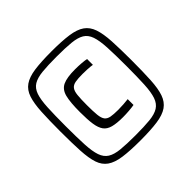

<svg xmlns="http://www.w3.org/2000/svg" viewBox="-170 -880 1073 1073"><g transform="rotate(-45 366.5 -344.0)"><path d="M366 8Q283 8 230.5 0.5Q178 -7 148 -28Q118 -49 105 -88Q92 -127 88.5 -190Q85 -253 85 -344Q85 -435 88.5 -497.5Q92 -560 105 -599.5Q118 -639 148 -660Q178 -681 230.5 -688.5Q283 -696 366 -696Q448 -696 501 -688.5Q554 -681 584 -660Q614 -639 627.5 -599.5Q641 -560 644.5 -497.5Q648 -435 648 -344Q648 -253 644.5 -190Q641 -127 627.5 -88Q614 -49 584 -28Q554 -7 501 0.5Q448 8 366 8ZM366 -32Q436 -32 480.5 -36.5Q525 -41 550.5 -57Q576 -73 587.5 -106.5Q599 -140 602 -197.5Q605 -255 605 -344Q605 -432 602 -490Q599 -548 587.5 -581.5Q576 -615 550.5 -630.5Q525 -646 480.5 -650.5Q436 -655 366 -655Q296 -655 251.5 -650.5Q207 -646 181.5 -630.5Q156 -615 144.5 -581.5Q133 -548 130 -490Q127 -432 127 -344Q127 -255 130 -197.5Q133 -140 144.5 -106.5Q156 -73 181.5 -57Q207 -41 251.5 -36.5Q296 -32 366 -32ZM389 -153Q340 -153 310 -161Q280 -169 265 -189.5Q250 -210 244.5 -247Q239 -284 239 -343Q239 -421 249.5 -461.5Q260 -502 292 -517Q324 -532 389 -532Q414 -532 439 -530Q464 -528 477 -525V-479Q460 -482 438.5 -483Q417 -484 400 -484Q363 -484 342 -480Q321 -476 310.5 -462.5Q300 -449 297 -420.5Q294 -392 294 -343Q294 -294 297 -265Q300 -236 310.5 -222.5Q321 -209 342 -205Q363 -201 400 -201Q419 -201 441.5 -202.5Q464 -204 479 -206V-160Q463 -157 437.5 -155Q412 -153 389 -153Z"/></g></svg>

Font: Saira
Style: Regular
Weight: 400
Designer: Hector Gatti with collaboration of the Omnibus-Type team
Foundry: Omnibus-Type
Version: Version 1.100; ttfautohint (v1.8.3)